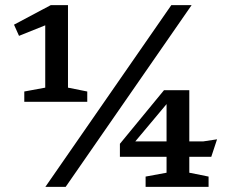

<svg xmlns="http://www.w3.org/2000/svg" viewBox="-20 -727 896 747"><path d="M156 -386V-628.5L54 -587.5L34.5 -631L177.5 -707H244.5V-386L319.5 -371V-331H74.5V-371ZM156.5 0 646.5 -707H725.5L235.5 0ZM618 -376H716.5V-177H771.5L824.5 -185L802 -117H716.5V-55L791.5 -40V0H546.5V-40L628 -55V-117H446.5V-167.5ZM628 -177V-322L506.5 -177Z"/></svg>

Font: Newsreader 6pt
Style: Regular
Weight: 400
Designer: Hugues Gentile
Foundry: Production Type
Version: Version 1.003; ttfautohint (v1.8.3)